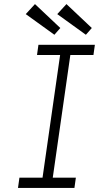

<svg xmlns="http://www.w3.org/2000/svg" viewBox="-20 -919 484 939"><path d="M68 0 75 -50H188L274 -650H161L168 -700H444L437 -650H324L238 -50H351L344 0ZM400 -749 260 -850 305 -899 429 -782ZM246 -749 106 -850 151 -899 275 -782Z"/></svg>

Font: Lexend ExtLt
Style: Italic
Weight: 250
Italic angle: -8.13011°
Designer: Bonnie Shaver-Troup, Thomas Jockin
Foundry: Lexend
Version: Version 1.007